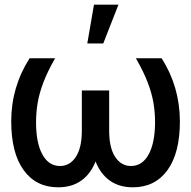

<svg xmlns="http://www.w3.org/2000/svg" viewBox="-20 -797 823 827"><path d="M107.4 -545.9H217.3Q184.6 -488.8 167 -442.4Q149.4 -396 142.3 -354.5Q135.3 -313 135.3 -270Q135.3 -181.2 162.6 -131.6Q189.9 -82 238.3 -82Q280.8 -82 306.6 -121.1Q332.5 -160.2 332.5 -234.4V-407.2H450.2V-234.4Q450.2 -160.2 476.1 -121.1Q502 -82 543.9 -82Q592.8 -82 620.1 -131.6Q647.5 -181.2 647.9 -270Q647.9 -313 640.9 -354.5Q633.8 -396 616 -442.4Q598.1 -488.8 565.4 -545.9H676.3Q753.9 -424.3 754.9 -275.4Q754.9 -137.7 701.2 -64Q647.5 9.8 552.2 9.8Q493.7 9.8 453.1 -19Q412.6 -47.9 391.6 -101.6Q370.6 -47.9 329.8 -19Q289.1 9.8 230.5 9.8Q135.7 9.8 82 -64Q28.3 -137.7 28.3 -275.4Q28.8 -422.9 107.4 -545.9ZM356 -609.9 384.8 -776.9H490.2L424.8 -609.9Z"/></svg>

Font: Inter Tight Medium
Style: Regular
Weight: 500
Designer: Rasmus Andersson
Foundry: rsms
Version: Version 3.004; ttfautohint (v1.8.4.7-5d5b)